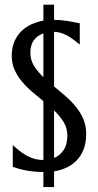

<svg xmlns="http://www.w3.org/2000/svg" viewBox="-20 -738 411 806"><path d="M162.1 -16.1Q140.6 -16.1 122.8 -17.8Q105 -19.5 89.4 -22.5Q73.7 -25.4 60.1 -29.3Q46.4 -33.2 33.7 -37.6V-128.9Q47.9 -115.7 62.3 -104.5Q76.7 -93.3 92 -84.7Q107.4 -76.2 124.5 -71.3Q141.6 -66.4 162.1 -66.4V-313.5Q138.2 -333 114.5 -353Q90.8 -373 71.8 -396Q52.7 -418.9 41 -445.3Q29.3 -471.7 29.3 -503.4Q29.3 -538.6 40.8 -564.5Q52.2 -590.3 70.8 -608.2Q89.4 -626 113.3 -636.5Q137.2 -647 162.1 -651.4V-718.3H207V-654.8Q235.8 -654.3 262.9 -649.9Q290 -645.5 314.9 -640.1V-550.8Q300.8 -562.5 287.6 -572.3Q274.4 -582 261.5 -588.9Q248.5 -595.7 235.1 -599.9Q221.7 -604 207 -604.5V-375Q231 -355.5 254.9 -334.7Q278.8 -314 298.1 -290.3Q317.4 -266.6 329.6 -238.5Q341.8 -210.4 341.8 -176.3Q341.8 -136.7 330.1 -108.6Q318.4 -80.6 299.3 -62Q280.3 -43.5 256.1 -33Q231.9 -22.5 207 -18.6V47.4H162.1ZM262.7 -169.9Q262.7 -200.7 247.1 -225.8Q231.4 -251 207 -274.4V-74.7Q231 -84.5 246.8 -107.7Q262.7 -130.9 262.7 -169.9ZM107.4 -516.6Q107.4 -486.3 122.8 -461.7Q138.2 -437 162.1 -414.1V-597.7Q137.7 -589.4 122.6 -569.6Q107.4 -549.8 107.4 -516.6Z"/></svg>

Font: Crushed
Style: Regular
Weight: 400
Width: 3
Designer: Astigmatic (AOETI)
Foundry: Astigmatic (AOETI)
Version: Version 001.001